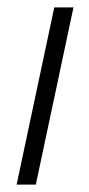

<svg xmlns="http://www.w3.org/2000/svg" viewBox="-20 -500 242 520"><path d="M127 -480H179L77 0H25Z"/></svg>

Font: Prompt ExtraLight
Style: Italic
Weight: 275
Italic angle: -12°
Designer: Katatrad Team
Foundry: CadsonDemak
Version: Version 1.000